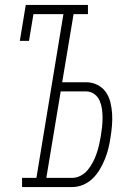

<svg xmlns="http://www.w3.org/2000/svg" viewBox="-20 -755 540 775"><path d="M69 0V-37H127L236 -698H115L97 -590H60L84 -735H335V-698H277L231 -423H328Q352 -423 373 -412.5Q394 -402 407 -383.5Q420 -365 425.5 -342.5Q431 -320 432.5 -296.5Q434 -273 432 -248.5Q430 -224 426 -200Q423 -178 417.5 -156Q412 -134 403.5 -113Q395 -92 383 -71.5Q371 -51 354 -34.5Q337 -18 315.5 -9Q294 0 271 0ZM271 -37Q289 -37 306 -46Q323 -55 335 -70Q347 -85 355.5 -101.5Q364 -118 370 -135.5Q376 -153 380 -170.5Q384 -188 387 -206Q390 -224 392 -242.5Q394 -261 394 -279.5Q394 -298 391.5 -315.5Q389 -333 382 -349Q375 -365 360.5 -375.5Q346 -386 328 -386H225L167 -37Z"/></svg>

Font: Iosevka Slab Extralight
Style: Italic
Weight: 200
Italic angle: -9°
Monospace: yes
Designer: Belleve Invis
Foundry: Belleve Invis
Version: Version 11.1.1; ttfautohint (v1.8.3)